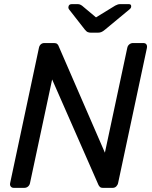

<svg xmlns="http://www.w3.org/2000/svg" viewBox="-20 -908 737 928"><path d="M47 0Q37 0 32 -6.5Q27 -13 29 -23L168 -676Q170 -687 177 -693.5Q184 -700 195 -700H241Q252 -700 257 -695Q262 -690 263 -686L487 -170L595 -676Q597 -687 605 -693.5Q613 -700 623 -700H672Q683 -700 687.5 -693.5Q692 -687 690 -676L551 -24Q549 -14 542 -7Q535 0 524 0H478Q467 0 462.5 -5Q458 -10 456 -14L232 -524L125 -23Q123 -13 115.5 -6.5Q108 0 97 0ZM420 -750Q412 -750 405 -752.5Q398 -755 390 -765L315 -861Q309 -868 311 -876Q313 -888 327 -888H355Q362 -888 367 -886Q372 -884 376 -881L444 -824L537 -881Q543 -884 548.5 -886Q554 -888 560 -888H603Q615 -888 614 -876Q614 -869 605 -862L488 -765Q476 -755 468.5 -752.5Q461 -750 452 -750Z"/></svg>

Font: Rubik
Style: Italic
Weight: 400
Italic angle: -12°
Designer: Hubert and Fischer
Foundry: Hubert and Fischer
Version: Version 2.300;gftools[0.9.30]